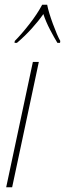

<svg xmlns="http://www.w3.org/2000/svg" viewBox="-20 -786 273 806"><path d="M6 0 118 -526H143L31 0ZM41 -606H51Q84 -634 113 -666Q142 -698 162 -727Q173 -694 190 -661.5Q207 -629 221 -606H232L233 -614Q220 -637 202 -686Q184 -735 178 -766H157Q137 -728 103.5 -685Q70 -642 42 -614Z"/></svg>

Font: Noto Sans Display Condensed Thin
Style: Italic
Weight: 250
Width: 3
Italic angle: -12°
Designer: Monotype Design Team
Foundry: Monotype Imaging Inc.
Version: Version 1.900